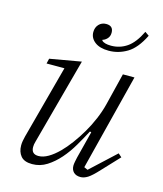

<svg xmlns="http://www.w3.org/2000/svg" viewBox="-112 -818 774 913"><g transform="rotate(15 275.0 -361.5)"><path d="M132 12Q93 12 76 -8.5Q59 -29 59 -61Q59 -72 61 -83Q63 -94 66 -106L163 -468H75L81 -493L235 -520L120 -94Q116 -81 116 -68Q116 -33 151 -33Q174 -33 199 -47.5Q224 -62 250 -88Q272 -110 295 -141Q318 -172 338.5 -207Q359 -242 375 -280Q391 -318 400 -354L439 -512H496L376 -38L394 -30L517 -144L534 -129L456 -46Q424 -11 405.5 0.5Q387 12 370 12Q348 12 336 0Q324 -12 324 -32Q324 -40 326.5 -52.5Q329 -65 331 -74L365 -207L358 -209Q339 -173 316 -133.5Q293 -94 265 -62Q237 -30 204 -9Q171 12 132 12ZM344 -603Q300 -603 275.5 -622Q251 -641 251 -670Q251 -693 265 -708Q279 -723 301 -723Q336 -723 336 -689Q336 -671 325 -659.5Q314 -648 303 -646V-642Q315 -629 349 -629Q392 -629 427 -653Q462 -677 490 -735L510 -721Q477 -654 434.5 -628.5Q392 -603 344 -603Z"/></g></svg>

Font: IBM Plex Serif Light
Style: Italic
Weight: 300
Italic angle: -14°
Designer: Mike Abbink, Paul van der Laan, Pieter van Rosmalen
Foundry: Bold Monday
Version: Version 3.001